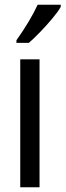

<svg xmlns="http://www.w3.org/2000/svg" viewBox="-20 -786 275 806"><path d="M146 0H65V-537H146ZM235 -757Q223 -736 199 -707.5Q175 -679 148.5 -651.5Q122 -624 101 -606H49V-617Q107 -699 138 -766H235Z"/></svg>

Font: Noto Sans Khmer UI ExtraCondensed
Style: Regular
Weight: 400
Width: 2
Designer: Danh Hong and the Monotype Design Team
Foundry: Monotype Imaging Inc.
Version: Version 2.002; ttfautohint (v1.8.4.7-5d5b)